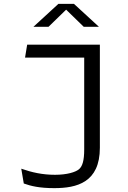

<svg xmlns="http://www.w3.org/2000/svg" viewBox="-20 -961 660 993"><path d="M496.5 -197V-730H120.5L109.5 -663H415.5V-188C415.5 -129.5 406 -99 387 -84.5C370 -71 327.5 -57 264.5 -57C199 -57 144.5 -69.5 90 -88.5L103 -12C139 1 183.5 12 260.5 12C377 12 496.5 -17 496.5 -197ZM153 -822.5H231L322 -911L413 -822.5H491.5L362.5 -941H282Z"/></svg>

Font: Monaspace Argon Light
Style: Regular
Weight: 300
Designer: Riley Cran & the Lettermatic Team
Foundry: Lettermatic
Version: Version 1.000 (Monaspace Argon)